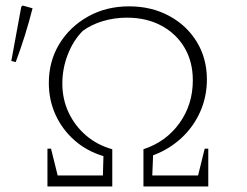

<svg xmlns="http://www.w3.org/2000/svg" viewBox="-20 -676 897 696"><path d="M152 0V-137H165L189 -40H353L355 -110Q295 -128 250.5 -167Q206 -206 181.5 -259.5Q157 -313 157 -375Q157 -454 195 -516.5Q233 -579 299 -616Q365 -653 448 -653Q529 -653 593 -618.5Q657 -584 693.5 -524Q730 -464 730 -388Q730 -326 706 -271.5Q682 -217 638 -176Q594 -135 535 -113L532 -40H698L722 -137H735V0H500V-135Q582 -162 630.5 -229.5Q679 -297 679 -385Q679 -452 649 -503Q619 -554 565 -583Q511 -612 440 -612Q395 -612 353 -599.5Q311 -587 280 -564Q246 -530 226 -479Q206 -428 206 -373Q206 -316 229 -267.5Q252 -219 292.5 -184.5Q333 -150 387 -135V0ZM37 -451 21 -455 57 -651 62 -656 98 -646Q73 -547 37 -451Z"/></svg>

Font: Piazzolla SC ExtraLight
Style: Regular
Weight: 200
Designer: Juan Pablo del Peral
Foundry: Huerta Tipografica
Version: Version 1.330